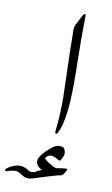

<svg xmlns="http://www.w3.org/2000/svg" viewBox="-254 -720 615 1058"><g transform="rotate(15 54.0 -191.0)"><path d="M193.8 224.1Q184.6 226.1 160.4 235.1Q136.2 244.1 109.4 255.4Q76.7 268.1 55.7 277.6Q34.7 287.1 18.1 287.1Q6.8 287.1 -1.5 283.9Q-9.8 280.8 -17.3 276.4Q-24.9 272 -32.2 268.6Q-39.6 265.1 -49.3 265.1Q-59.6 265.1 -68.1 267.6Q-76.7 270 -83.7 272.7Q-90.8 275.4 -95.7 277.6Q-100.6 279.8 -103.5 279.8Q-108.9 279.8 -109.9 277.6Q-110.8 275.4 -110.8 272Q-110.8 270 -104 263.4Q-97.2 256.8 -86.2 249.8Q-75.2 242.7 -61.5 237.1Q-47.9 231.4 -34.2 231.4Q-19.5 231.4 -10 234.1Q-0.5 236.8 5.9 240.2L17.6 246.1Q22.5 248.5 29.8 248.5Q37.1 248.5 44.2 245.6Q51.3 242.7 57.6 238.3L71.3 229.5Q78.1 225.1 84.5 222.7Q79.1 220.7 72.5 217Q65.9 213.4 60.3 208Q54.7 202.6 50.8 195.6Q46.9 188.5 46.9 179.2Q46.9 162.6 61 141.6Q75.2 120.6 91.3 104Q104.5 90.8 113.5 83.7Q122.6 76.7 129.6 73.7Q136.7 70.8 142.6 70.3Q148.4 69.8 155.8 69.8Q169.4 69.8 176.3 82.3Q183.1 94.7 183.1 106.4Q183.1 110.8 181.2 117.4Q179.2 124 176.5 131.1Q173.8 138.2 170.9 143.1Q168 147.9 166.5 147.9Q164.1 147.9 158.7 145.8Q153.3 143.6 146.2 140.4Q139.2 137.2 131.8 135Q124.5 132.8 118.7 132.8Q106.4 132.8 96.2 140.6Q85.9 148.4 85.9 155.8Q85.9 158.2 93.8 163.8Q101.6 169.4 112.5 175.3Q123.5 181.2 136 186.3Q148.4 191.4 158.7 192.9Q166.5 190.4 175.5 188.5Q184.6 186.5 192.6 184.6Q200.7 182.6 206.8 181.6Q212.9 180.7 214.8 180.7Q218.8 180.7 218.8 183.1Q218.8 185.5 217 191.4Q215.3 197.3 211.9 203.6Q208.5 210 204.3 216.1Q200.2 222.2 193.8 224.1ZM81.1 -657.2Q92.8 -679.7 97.7 -659.2Q98.6 -652.8 98.6 -646.5Q106.4 -530.3 120.1 -407.2Q135.7 -268.6 138.2 -185.1Q141.6 -51.8 115.7 3.4Q109.9 14.2 104 6.8Q100.6 1 101.6 -7.3Q105 -87.4 95.7 -189Q94.7 -200.7 85.9 -272.9Q60.5 -484.4 53.2 -569.3Q51.8 -586.9 58.6 -602.1Z"/></g></svg>

Font: Simplified Naskh
Style: Regular
Weight: 400
Designer: SIL International
Foundry: Arabeyes
Version: 1.02_alpha